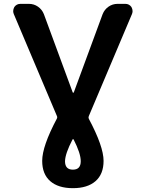

<svg xmlns="http://www.w3.org/2000/svg" viewBox="-20 -775 755 1002"><path d="M200.2 64.5Q200.2 -11.7 276.4 -155.3Q280.3 -162.1 277.3 -168.9L51.8 -702.1Q48.8 -710 48.8 -716.8Q48.8 -727.5 54.7 -738.3Q66.4 -754.9 86.9 -754.9H130.9Q157.2 -754.9 178.2 -740.2Q199.2 -725.6 209 -701.2L359.4 -293Q360.4 -291 362.3 -291Q364.3 -291 365.2 -293L515.6 -701.2Q525.4 -725.6 546.4 -740.2Q567.4 -754.9 593.8 -754.9H633.8Q654.3 -754.9 666 -738.3Q671.9 -727.5 671.9 -716.8Q671.9 -710 668.9 -702.1L443.4 -168.9Q440.4 -162.1 443.4 -155.3Q520.5 -10.7 520.5 64.5Q520.5 133.8 478.5 170.4Q436.5 207 360.4 207Q284.2 207 242.2 170.4Q200.2 133.8 200.2 64.5ZM364.3 -46.9Q363.3 -48.8 361.3 -48.8Q359.4 -48.8 358.4 -46.9Q320.3 26.4 319.3 66.4Q319.3 110.4 360.4 110.4Q401.4 110.4 401.4 66.4Q401.4 25.4 364.3 -46.9Z"/></svg>

Font: Gen Jyuu Gothic Bold
Style: Bold
Weight: 700
Designer: [Source Han Sans]
Ryoko NISHIZUKA  (kana & ideographs); Paul D. Hunt (Latin, Greek & Cyrillic); Wenlong ZHANG  (bopomofo
Version: Version 1.002.20150607